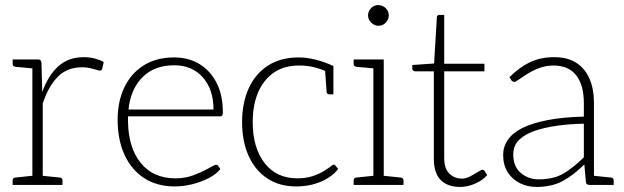

<svg xmlns="http://www.w3.org/2000/svg" viewBox="-20 -731 2465 759"><path d="M108 0V-496H129Q137 -496 140 -493Q143 -490 144 -482L147 -367Q170 -432 210 -468.5Q250 -505 311 -505Q334 -505 353.5 -500Q373 -495 390 -486L384 -459Q383 -455 380 -453Q377 -451 373 -452Q365 -454 345 -459.5Q325 -465 304 -465Q246 -465 209 -428Q172 -391 149 -322V0ZM136 0 140 -37 217 -29Q221 -29 224 -26Q227 -23 227 -18V0ZM30 0V-18Q30 -23 33 -26Q36 -29 40 -29L116 -37L121 0ZM121 -496 116 -460 40 -467Q36 -468 33 -470.5Q30 -473 30 -478V-496Z M671 6Q601 6 550.5 -26.5Q500 -59 472.5 -118.5Q445 -178 445 -258Q445 -330 471.5 -385.5Q498 -441 548 -472.5Q598 -504 668 -504Q726 -504 769 -477.5Q812 -451 836.5 -403Q861 -355 861 -287Q861 -278 858.5 -274.5Q856 -271 849 -271H486Q486 -266 486 -261.5Q486 -257 486 -249Q488 -146 537 -86Q586 -26 674 -26Q711 -26 742.5 -37.5Q774 -49 797.5 -62Q821 -75 830 -79Q837 -81 842 -76L851 -63Q836 -43 806.5 -27.5Q777 -12 741 -3Q705 6 671 6ZM488 -298H824Q824 -378 781.5 -425.5Q739 -473 669 -473Q590 -473 543 -425.5Q496 -378 488 -298Z M1150 6Q1085 6 1037 -25.5Q989 -57 963 -114.5Q937 -172 937 -248Q937 -324 963 -381.5Q989 -439 1039 -471.5Q1089 -504 1161 -504Q1193 -504 1228.5 -495Q1264 -486 1298 -470V-446L1273 -447Q1247 -459 1220.5 -465.5Q1194 -472 1163 -472Q1103 -472 1062.5 -444Q1022 -416 1000.5 -366Q979 -316 979 -248Q979 -148 1025.5 -87Q1072 -26 1156 -26Q1189 -26 1215 -34.5Q1241 -43 1261.5 -55.5Q1282 -68 1295 -79Q1298 -81 1301.5 -80Q1305 -79 1306 -76L1317 -63Q1293 -32 1249 -13Q1205 6 1150 6ZM1265 -455 1298 -446V-358H1281Q1276 -358 1273.5 -361.5Q1271 -365 1271 -369Z M1456 0V-496H1497V0ZM1378 0V-18Q1378 -23 1381 -26Q1384 -29 1388 -29L1464 -37L1469 0ZM1484 0 1488 -37 1565 -29Q1569 -29 1572 -26Q1575 -23 1575 -18V0ZM1469 -496 1464 -460 1388 -467Q1384 -468 1381 -470.5Q1378 -473 1378 -478V-496ZM1476 -629Q1460 -629 1447.5 -641.5Q1435 -654 1435 -670Q1435 -687 1447 -699Q1459 -711 1475 -711Q1492 -711 1504.5 -699Q1517 -687 1517 -670Q1517 -654 1505 -641.5Q1493 -629 1476 -629Z M1799 8Q1750 8 1722.5 -19Q1695 -46 1695 -104V-449H1622Q1616 -449 1613 -452Q1610 -455 1610 -460V-474L1696 -480L1707 -662Q1707 -672 1717 -672H1736V-479H1895V-449H1736V-106Q1736 -65 1756 -45Q1776 -25 1807 -25Q1822 -25 1839 -34Q1856 -43 1869.5 -51.5Q1883 -60 1888 -60Q1892 -60 1895 -56L1906 -39Q1888 -18 1858 -5Q1828 8 1799 8Z M2101 8Q2066 8 2036 -6.5Q2006 -21 1987.5 -49.5Q1969 -78 1969 -119Q1969 -151 1987.5 -178Q2006 -205 2045 -225Q2083 -244 2143.5 -256Q2204 -268 2288 -270V-324Q2288 -394 2258 -433Q2228 -472 2167 -472Q2138 -472 2110.5 -461.5Q2083 -451 2060 -436Q2037 -421 2018 -408Q2013 -407 2009 -408Q2005 -409 2002 -413L1994 -426Q2033 -465 2075 -485Q2117 -505 2171 -505Q2224 -505 2258.5 -482.5Q2293 -460 2310.5 -419.5Q2328 -379 2328 -324V0H2312Q2304 0 2300.5 -2.5Q2297 -5 2296 -13L2290 -81Q2249 -40 2205.5 -16Q2162 8 2101 8ZM2110 -22Q2170 -22 2210 -46.5Q2250 -71 2288 -109V-242Q2233 -241 2182.5 -234Q2132 -227 2093 -213.5Q2054 -200 2031.5 -177.5Q2009 -155 2009 -121Q2009 -72 2039 -47Q2069 -22 2110 -22ZM2315 0 2319 -37 2396 -29Q2400 -29 2403 -26Q2406 -23 2406 -18V0Z"/></svg>

Font: Aleo ExtraLight
Style: Regular
Weight: 250
Designer: Alessio Laiso
Foundry: Alessio Laiso
Version: Version 2.001;gftools[0.9.29]